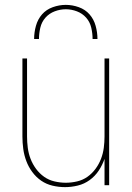

<svg xmlns="http://www.w3.org/2000/svg" viewBox="-20 -760 540 788"><path d="M247 8Q221 8 195.5 2Q170 -4 149 -18.5Q128 -33 112.5 -54Q97 -75 88 -99Q79 -123 75.5 -148.5Q72 -174 72 -200V-520H91V-200Q91 -177 94 -153.5Q97 -130 105.5 -108Q114 -86 128 -67Q142 -48 161 -34.5Q180 -21 203.5 -15.5Q227 -10 250 -10Q273 -10 296.5 -15.5Q320 -21 339 -34.5Q358 -48 372 -67Q386 -86 394.5 -108Q403 -130 406 -153.5Q409 -177 409 -200V-520H428V0H409V-108Q400 -82 385 -59.5Q370 -37 348 -21Q326 -5 299.5 1.5Q273 8 247 8ZM120 -600Q120 -627 127.5 -654Q135 -681 152.5 -701Q170 -721 196.5 -730.5Q223 -740 250 -740Q277 -740 303.5 -730.5Q330 -721 347.5 -701Q365 -681 372.5 -654Q380 -627 380 -600H360Q360 -623 354.5 -646.5Q349 -670 333.5 -687.5Q318 -705 295.5 -713.5Q273 -722 250 -722Q227 -722 204.5 -713.5Q182 -705 166.5 -687.5Q151 -670 145.5 -646.5Q140 -623 140 -600Z"/></svg>

Font: Iosevka SS18 Thin
Style: Regular
Weight: 100
Monospace: yes
Designer: Belleve Invis
Foundry: Belleve Invis
Version: Version 25.1.1; ttfautohint (v1.8.4)